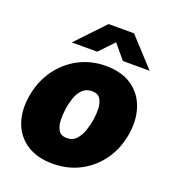

<svg xmlns="http://www.w3.org/2000/svg" viewBox="-134 -824 839 936"><g transform="rotate(20 286.0 -356.5)"><path d="M244 10Q165 10 111.8 -24Q58.5 -58 35.8 -117.8Q13 -177.5 24.5 -255Q37 -336.5 79.8 -397.8Q122.5 -459 186.8 -493Q251 -527 327 -527Q408 -527 461 -491.8Q514 -456.5 536.2 -395Q558.5 -333.5 546.5 -255Q534.5 -178 493.2 -118.2Q452 -58.5 388.2 -24.2Q324.5 10 244 10ZM267.5 -131Q298 -131 316.8 -152.2Q335.5 -173.5 345.5 -204Q355.5 -234.5 359.5 -262Q364 -290 362.8 -319.2Q361.5 -348.5 349 -368.2Q336.5 -388 306 -388Q274.5 -388 255.5 -368.2Q236.5 -348.5 227 -319.2Q217.5 -290 213.5 -262Q209.5 -234.5 210.2 -204Q211 -173.5 223.5 -152.2Q236 -131 267.5 -131ZM131 -577.5 269 -723H401L535 -577.5H396L334 -652L263 -577.5Z"/></g></svg>

Font: Public Sans Black
Style: Italic
Weight: 900
Italic angle: -8°
Designer: The Public Sans project authors (U.S. Web Design System). Libre Franklin designed by Pablo Impallari and Rodrigo Fuenzal
Version: Version 1.007; ttfautohint (v1.8.1) -l 8 -r 50 -G 200 -x 14 